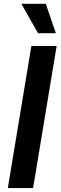

<svg xmlns="http://www.w3.org/2000/svg" viewBox="-20 -963 310 983"><path d="M270 -727.5 149.4 0H20L140.6 -727.5ZM174.8 -793 89.4 -943.4H214.4L266.1 -793Z"/></svg>

Font: Inter 28pt SemiBold
Style: Italic
Weight: 600
Italic angle: -9.3988°
Designer: Rasmus Andersson
Foundry: rsms
Version: Version 4.001;git-66647c0bb